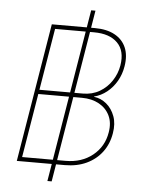

<svg xmlns="http://www.w3.org/2000/svg" viewBox="-60 -865 747 1004"><g transform="rotate(5 313.5 -363.5)"><path d="M227.1 90.8 377.4 -818.4H399.9L249.5 90.8ZM58.6 0 178.7 -727.5H404.8Q467.3 -727.5 509 -704.8Q550.8 -682.1 568.6 -640.6Q586.4 -599.1 576.7 -541.5Q569.8 -499 549.3 -463.6Q528.8 -428.2 498.5 -404.1Q468.3 -379.9 431.6 -370.6V-369.1Q468.3 -364.7 497.3 -340.6Q526.4 -316.4 540.8 -277.3Q555.2 -238.3 546.4 -187.5Q537.1 -130.9 505.6 -88.9Q474.1 -46.9 424.3 -23.4Q374.5 0 310.1 0ZM84.5 -22.5H312.5Q397 -22.5 454.6 -68.8Q512.2 -115.2 524.4 -190.4Q533.2 -241.2 515.1 -278.8Q497.1 -316.4 459 -337.4Q420.9 -358.4 369.6 -358.4H140.1ZM144 -380.9H371.6Q421.4 -380.9 460 -403.6Q498.5 -426.3 522.9 -463.6Q547.4 -501 554.7 -544.4Q567.4 -621.6 525.9 -663.3Q484.4 -705.1 402.3 -705.1H197.8Z"/></g></svg>

Font: Inter 20pt Thin
Style: Italic
Weight: 250
Italic angle: -9.3988°
Version: Version 4.001;git-66647c0bb